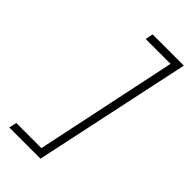

<svg xmlns="http://www.w3.org/2000/svg" viewBox="-326 -1026 1252 1252"><g transform="rotate(45 300.0 -400.0)"><path d="M45 145 57 92H319L282 123L502 -923L527 -892H266L277 -945H565L333 145Z"/></g></svg>

Font: Victor Mono Thin ExtraLight
Style: Italic
Weight: 250
Italic angle: -12°
Monospace: yes
Version: Version 1.561;gftools[0.9.30]